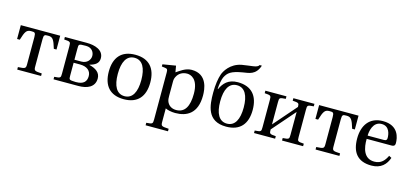

<svg xmlns="http://www.w3.org/2000/svg" viewBox="-76 -1333 4597 2146"><g transform="rotate(15 2223.0 -260.0)"><path d="M22 -330H53C83 -430 99 -455 149 -455H155C192 -455 203 -453 203 -400V-87C203 -36 196 -34 112 -29V0H388V-29C304 -34 297 -36 297 -87V-400C297 -453 308 -455 345 -455H351C401 -455 417 -430 447 -330H478V-490H22Z M532 0H821C918 0 1007 -35 1007 -136C1007 -204 955 -240 879 -259V-262C940 -279 982 -304 982 -364C982 -458 881 -490 786 -490H532V-461C604 -456 607 -454 607 -403V-87C607 -36 604 -34 532 -29ZM701 -90V-237H775C854 -237 903 -199 903 -136C903 -72 868 -35 783 -35H776C701 -38 701 -39 701 -90ZM701 -272V-400C701 -451 701 -455 776 -455H788C853 -455 883 -408 883 -364C883 -318 846 -272 781 -272Z M1106 -245C1106 -83 1185 12 1346 12C1507 12 1586 -83 1586 -245C1586 -407 1507 -502 1346 -502C1185 -502 1106 -407 1106 -245ZM1210 -245C1210 -383 1254 -467 1346 -467C1438 -467 1482 -383 1482 -245C1482 -107 1438 -23 1346 -23C1254 -23 1210 -107 1210 -245Z M1659 201V230H1918V201C1834 196 1828 194 1828 143V-11C1849 1 1896 12 1942 12C2077 12 2193 -50 2193 -256C2193 -327 2180 -502 1998 -502C1925 -502 1867 -453 1828 -428L1815 -502L1664 -477V-452L1702 -447C1728 -443 1734 -438 1734 -402V143C1734 194 1729 196 1659 201ZM1828 -157V-321C1828 -346 1832 -360 1841 -378C1864 -424 1907 -448 1960 -448C2000 -448 2089 -422 2089 -250C2089 -103 2043 -23 1943 -23C1891 -23 1851 -50 1835 -96C1829 -114 1828 -134 1828 -157Z M2294 -318C2294 -172 2307 12 2531 12C2692 12 2771 -83 2771 -245C2771 -407 2692 -502 2531 -502C2420 -502 2369 -442 2336 -370L2332 -372C2332 -412 2346 -487 2358 -510C2389 -572 2426 -600 2554 -622C2622 -634 2703 -632 2742 -750H2716C2700 -714 2622 -719 2523 -701C2392 -677 2336 -573 2323 -534C2306 -483 2294 -414 2294 -318ZM2395 -245C2395 -383 2439 -467 2531 -467C2623 -467 2667 -383 2667 -245C2667 -107 2623 -23 2531 -23C2439 -23 2395 -107 2395 -245Z M2852 0H3096V-29C3024 -34 3021 -36 3021 -87L3251 -351V-87C3251 -36 3248 -34 3176 -29V0H3420V-29C3348 -34 3345 -36 3345 -87V-403C3345 -454 3348 -456 3420 -461V-490H3176V-461C3245 -456 3251 -454 3251 -409L3021 -145V-403C3021 -454 3024 -456 3096 -461V-490H2852V-461C2924 -456 2927 -454 2927 -403V-87C2927 -36 2924 -34 2852 -29Z M3474 -330H3505C3535 -430 3551 -455 3601 -455H3607C3644 -455 3655 -453 3655 -400V-87C3655 -36 3648 -34 3564 -29V0H3840V-29C3756 -34 3749 -36 3749 -87V-400C3749 -453 3760 -455 3797 -455H3803C3853 -455 3869 -430 3899 -330H3930V-490H3474Z M3981 -241C3981 -83 4049 12 4212 12C4323 12 4380 -50 4407 -129L4377 -145C4349 -87 4311 -39 4232 -39C4108 -39 4083 -159 4085 -263H4373C4394 -263 4413 -268 4413 -301C4413 -360 4394 -502 4211 -502C4055 -502 3981 -391 3981 -241ZM4086 -301C4086 -342 4101 -467 4205 -467C4298 -467 4309 -372 4309 -333C4309 -314 4303 -301 4275 -301Z"/></g></svg>

Font: Lingua Franca
Style: Regular
Weight: 400
Version: Version 1.19